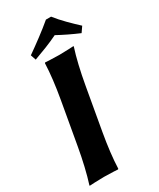

<svg xmlns="http://www.w3.org/2000/svg" viewBox="-211 -899 801 968"><g transform="rotate(-30 189.5 -415.0)"><path d="M378.9 -715C340.5 -750.7 297.5 -792 265.7 -833H235.7C189.8 -794 131.2 -751 79.9 -715L90.4 -684C139.6 -702 189.4 -720.5 234.8 -743C273.6 -722 314.6 -702 357.4 -684ZM98.3 -445 55.1 -200C41.9 -125 25.3 -54 7.8 0L8.3 3C8.3 3 56.8 0 91.8 0C125.8 0 173.3 3 173.3 3L175.8 0C177.9 -57 185.9 -125 199.1 -200L242.3 -445C255.5 -520 272.2 -592 289.6 -645L289.1 -648C289.1 -648 240.6 -645 205.6 -645C171.6 -645 124.1 -648 124.1 -648L121.6 -645C119.5 -588 111.5 -520 98.3 -445Z"/></g></svg>

Font: Linux Biolinum O 
Style: Bold Italic
Weight: 700
Designer: Philipp H. Poll
Foundry: Philipp H. Poll
Version: Version 1.3.2